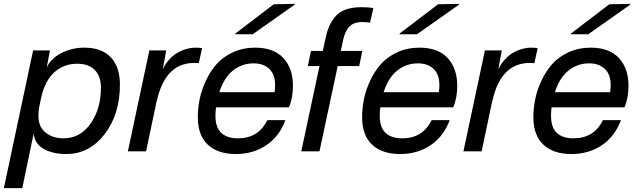

<svg xmlns="http://www.w3.org/2000/svg" viewBox="-58 -781 3297 991"><path d="M57 190H-38L113 -521H200L183 -432Q204 -479 258.5 -507Q313 -535 377 -535Q468 -535 514.5 -484.5Q561 -434 561 -345Q561 -191 482 -88.5Q403 14 284 14Q213 14 166.5 -13Q120 -40 116 -93ZM146 -237Q128 -148 166 -107.5Q204 -67 270 -67Q356 -67 409.5 -143Q463 -219 463 -329Q463 -385 432.5 -418.5Q402 -452 340 -452Q272 -452 223 -408.5Q174 -365 154 -275Z M951 -535Q976 -535 985 -532L968 -455Q797 -471 751 -258V-261L696 0H602L713 -521H800L782 -423Q796 -453 816 -474Q841 -503 878.5 -519Q916 -535 951 -535Z M1259 -535Q1355 -535 1404.5 -481.5Q1454 -428 1454 -338Q1454 -274 1433 -227H1057Q1046 -142 1075.5 -104.5Q1105 -67 1170 -67Q1276 -67 1322 -161H1415Q1384 -77 1316.5 -31.5Q1249 14 1159 14Q1066 14 1014.5 -34.5Q963 -83 963 -176Q963 -220 972 -266.5Q981 -313 1003.5 -362Q1026 -411 1058.5 -448.5Q1091 -486 1143 -510.5Q1195 -535 1259 -535ZM1074 -305H1359Q1370 -380 1339.5 -417Q1309 -454 1251 -454Q1191 -454 1144.5 -417Q1098 -380 1074 -305ZM1156 -604 1157 -608 1355 -759 1464 -761 1463 -757 1246 -604Z M1808 -744Q1844 -744 1869 -739L1852 -664Q1785 -674 1755 -652Q1725 -630 1713 -574L1701 -518H1812L1796 -440H1685L1591 0H1497L1591 -440H1531L1547 -518H1608L1620 -574Q1628 -613 1639 -640Q1650 -667 1670 -692.5Q1690 -718 1724.5 -731Q1759 -744 1808 -744Z M2107 -535Q2203 -535 2252.5 -481.5Q2302 -428 2302 -338Q2302 -274 2281 -227H1905Q1894 -142 1923.5 -104.5Q1953 -67 2018 -67Q2124 -67 2170 -161H2263Q2232 -77 2164.5 -31.5Q2097 14 2007 14Q1914 14 1862.5 -34.5Q1811 -83 1811 -176Q1811 -220 1820 -266.5Q1829 -313 1851.5 -362Q1874 -411 1906.5 -448.5Q1939 -486 1991 -510.5Q2043 -535 2107 -535ZM1922 -305H2207Q2218 -380 2187.5 -417Q2157 -454 2099 -454Q2039 -454 1992.5 -417Q1946 -380 1922 -305ZM2004 -604 2005 -608 2203 -759 2312 -761 2311 -757 2094 -604Z M2683 -535Q2708 -535 2717 -532L2700 -455Q2529 -471 2483 -258V-261L2428 0H2334L2445 -521H2532L2514 -423Q2528 -453 2548 -474Q2573 -503 2610.5 -519Q2648 -535 2683 -535Z M2991 -535Q3087 -535 3136.5 -481.5Q3186 -428 3186 -338Q3186 -274 3165 -227H2789Q2778 -142 2807.5 -104.5Q2837 -67 2902 -67Q3008 -67 3054 -161H3147Q3116 -77 3048.5 -31.5Q2981 14 2891 14Q2798 14 2746.5 -34.5Q2695 -83 2695 -176Q2695 -220 2704 -266.5Q2713 -313 2735.5 -362Q2758 -411 2790.5 -448.5Q2823 -486 2875 -510.5Q2927 -535 2991 -535ZM2806 -305H3091Q3102 -380 3071.5 -417Q3041 -454 2983 -454Q2923 -454 2876.5 -417Q2830 -380 2806 -305ZM2888 -604 2889 -608 3087 -759 3196 -761 3195 -757 2978 -604Z"/></svg>

Font: Nacelle
Style: Italic
Weight: 400
Italic angle: -12°
Designer: Sora Sagano
Foundry: Sora Sagano
Version: Version 1.000;FEAKit 1.0